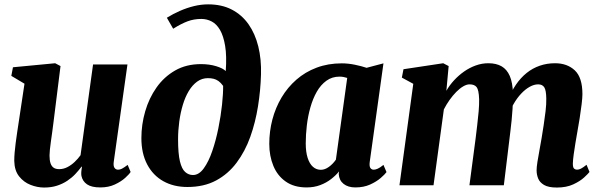

<svg xmlns="http://www.w3.org/2000/svg" viewBox="-20 -851 2753 882"><path d="M182.5 10.5Q151.5 10.5 120.2 -1.8Q89 -14 67.8 -40.8Q46.5 -67.5 45.5 -112Q45.5 -129 47.2 -150Q49 -171 52 -194Q55 -217 58.5 -240.8Q62 -264.5 65.5 -287L92.5 -466.5L32 -502.5L39.5 -542L233.5 -560.5L258 -547.5L225.5 -287.5Q223 -266 219.8 -243.8Q216.5 -221.5 213.8 -201Q211 -180.5 209.2 -164Q207.5 -147.5 207.5 -137Q207.5 -114.5 212.2 -100.8Q217 -87 226.5 -80.5Q236 -74 252 -74Q271.5 -74 289.5 -83.2Q307.5 -92.5 323 -107.2Q338.5 -122 350 -138L407.5 -555H565.5L502.5 -107.5Q500 -88.5 506 -80Q512 -71.5 522.5 -71.5Q531 -71.5 540 -76Q549 -80.5 566.5 -93.5L580 -61Q573.5 -50.5 555 -33.8Q536.5 -17 507.5 -3.5Q478.5 10 441 10Q400.5 10 379.8 -4.2Q359 -18.5 354 -43.5Q353.5 -47 353.2 -51.8Q353 -56.5 353.5 -62Q354 -67.5 354.8 -73.5Q355.5 -79.5 356.5 -85L354.5 -85.5Q342 -68.5 326 -51.5Q310 -34.5 289 -20.5Q268 -6.5 241.8 2Q215.5 10.5 182.5 10.5Z M841 8Q777.5 8 730 -18.8Q682.5 -45.5 656 -96Q629.5 -146.5 629.5 -216.5Q629.5 -279 647 -339.5Q664.5 -400 699 -449Q733.5 -498 784.5 -527.2Q835.5 -556.5 903 -556.5Q942 -556.5 973.5 -546.8Q1005 -537 1017 -524.5Q1022 -594 1014.2 -640.2Q1006.5 -686.5 990.5 -713.8Q974.5 -741 952.2 -752.5Q930 -764 905 -764Q871 -764 842 -753.2Q813 -742.5 775.5 -719L746.5 -769.5Q775.5 -787.5 807 -801.2Q838.5 -815 871.2 -823Q904 -831 936 -831Q998.5 -831 1044.8 -807Q1091 -783 1121.5 -739.8Q1152 -696.5 1166.5 -637.8Q1181 -579 1179 -509.5Q1177 -436.5 1165.2 -362.8Q1153.5 -289 1129.8 -222.5Q1106 -156 1067.2 -104Q1028.5 -52 972.8 -22Q917 8 841 8ZM866.5 -47Q894 -47 916.2 -77.8Q938.5 -108.5 955.2 -157.5Q972 -206.5 983.2 -262.5Q994.5 -318.5 1000 -370.2Q1005.5 -422 1005 -456.5Q994.5 -471 983.5 -478.8Q972.5 -486.5 960.8 -489.2Q949 -492 935 -492Q907.5 -492 885.5 -476Q863.5 -460 847 -432.5Q830.5 -405 819.8 -369Q809 -333 803.5 -292.5Q798 -252 798 -211Q798 -145.5 806.5 -110Q815 -74.5 830.8 -60.8Q846.5 -47 866.5 -47Z M1678.5 -107.5Q1676 -88 1681.2 -79.8Q1686.5 -71.5 1697 -71.5Q1704.5 -71.5 1715 -76Q1725.5 -80.5 1741.5 -93.5L1755.5 -60.5Q1748.5 -50.5 1729 -33.5Q1709.5 -16.5 1680 -3.2Q1650.5 10 1612.5 10Q1579 10 1558.5 -6.2Q1538 -22.5 1536 -51.5L1537.5 -63.5Q1523 -45.5 1501.2 -28.5Q1479.5 -11.5 1451.2 -0.8Q1423 10 1388.5 10Q1331 10 1292.8 -16.8Q1254.5 -43.5 1235.8 -89Q1217 -134.5 1217 -190Q1217 -247.5 1231.2 -301.8Q1245.5 -356 1273.2 -402.8Q1301 -449.5 1341.5 -485Q1382 -520.5 1434.5 -540.2Q1487 -560 1550 -560Q1579.5 -560 1610.8 -553.5Q1642 -547 1664 -539.5L1741.5 -560ZM1575 -493Q1567.5 -495.5 1558.8 -497.2Q1550 -499 1540 -499Q1505.5 -499 1479.5 -480.2Q1453.5 -461.5 1435.2 -429.5Q1417 -397.5 1405.8 -357.5Q1394.5 -317.5 1389.5 -274.8Q1384.5 -232 1384.5 -192.5Q1384.5 -153 1393.2 -125.8Q1402 -98.5 1417.5 -84.8Q1433 -71 1454 -71Q1463.5 -71 1472.8 -74.5Q1482 -78 1491 -84.5Q1500 -91 1508 -99.2Q1516 -107.5 1523 -117.5Z M2041 -547.5 2030.5 -434Q2045 -459.5 2066 -482.2Q2087 -505 2112 -522.5Q2137 -540 2165.2 -550.2Q2193.5 -560.5 2223.5 -560.5Q2259.5 -560.5 2284 -546.5Q2308.5 -532.5 2321.8 -502Q2335 -471.5 2336.5 -421.5Q2337 -413.5 2336.8 -403.8Q2336.5 -394 2335.5 -384Q2334.5 -374 2333.5 -363.5L2312.5 -388.5Q2328.5 -430.5 2350.2 -462.2Q2372 -494 2399.5 -516Q2427 -538 2459.8 -549.2Q2492.5 -560.5 2529.5 -560.5Q2585.5 -560.5 2620.5 -527.8Q2655.5 -495 2655.5 -418.5Q2655.5 -402 2651.8 -371.5Q2648 -341 2642.8 -307.5Q2637.5 -274 2632.5 -247Q2628 -222 2623.5 -194.8Q2619 -167.5 2615.5 -142.2Q2612 -117 2611.5 -99.5Q2611.5 -81.5 2617.2 -76.5Q2623 -71.5 2630.5 -71.5Q2639 -71.5 2648.5 -76.2Q2658 -81 2674.5 -94L2688 -61Q2681.5 -52.5 2663 -35.5Q2644.5 -18.5 2613.2 -4Q2582 10.5 2538 10.5Q2499 10.5 2479 -1.5Q2459 -13.5 2452 -31.5Q2445 -49.5 2445 -68.5Q2445 -83 2448.8 -107.2Q2452.5 -131.5 2458 -160.2Q2463.5 -189 2468 -216.5Q2472.5 -244 2477.5 -276.2Q2482.5 -308.5 2486.2 -340.2Q2490 -372 2489.5 -398Q2489 -436.5 2480.2 -450Q2471.5 -463.5 2452 -463.5Q2433.5 -463.5 2413.2 -452.2Q2393 -441 2373.8 -420.5Q2354.5 -400 2338.5 -371.8Q2322.5 -343.5 2313 -309L2336.5 -399Q2336 -376.5 2334.5 -350.5Q2333 -324.5 2330.2 -298Q2327.5 -271.5 2324.5 -247L2294.5 0H2136.5L2165 -216Q2168.5 -244.5 2172.2 -276.2Q2176 -308 2178.8 -339Q2181.5 -370 2181 -395.5Q2179.5 -438 2169.5 -450.8Q2159.5 -463.5 2137 -463.5Q2123.5 -463.5 2107.8 -454.2Q2092 -445 2076 -428.8Q2060 -412.5 2045.2 -391.8Q2030.5 -371 2019 -348.5L1971.5 0H1815L1878.5 -466L1826 -494.5L1833.5 -533L2016 -560.5Z"/></svg>

Font: Merriweather 36pt Black
Style: Italic
Weight: 900
Italic angle: -7.8°
Version: Version 2.101